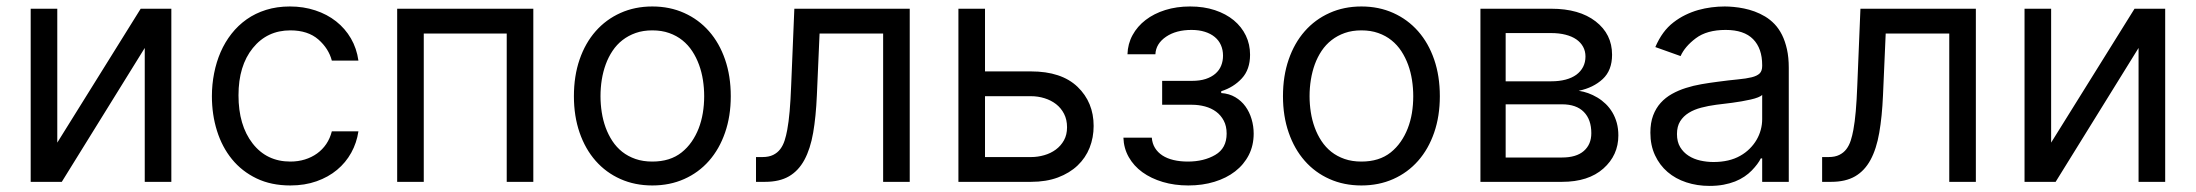

<svg xmlns="http://www.w3.org/2000/svg" viewBox="-20 -573 6919 605"><path d="M76.7 -545.5H160.5V-123.6L423.3 -545.5H519.9V0H436.1V-421.9L174.7 0H76.7Z M893.5 -552.6Q936.4 -552.6 973.5 -540.3Q1010.7 -528.1 1039.1 -505.7Q1067.5 -483.3 1085.8 -451.9Q1104 -420.5 1109.4 -382.1H1025.6Q1015.6 -420.1 983.3 -448.5Q950.3 -477.3 894.9 -477.3Q821.7 -477.3 776.6 -421.5Q731.5 -365.8 731.5 -272.7Q731.5 -178.3 775.9 -121.1Q820.3 -63.9 894.9 -63.9Q919.4 -63.9 940.7 -70.5Q962 -77.1 979 -89.3Q996.1 -101.6 1008 -119.1Q1019.9 -136.7 1025.6 -159.1H1109.4Q1104 -122.9 1086.8 -91.8Q1069.6 -60.7 1042.1 -37.8Q1014.6 -14.9 977.5 -1.8Q940.3 11.4 894.9 11.4Q834.5 11.4 788.4 -10.8Q742.2 -33 710.9 -71.4Q679.7 -109.7 663.7 -160.9Q647.7 -212 647.7 -269.9Q647.7 -306.8 654.7 -342.2Q661.6 -377.5 675.2 -408.9Q688.9 -440.3 709.5 -466.6Q730.1 -492.9 757.3 -512.1Q784.4 -531.2 818.5 -541.9Q852.6 -552.6 893.5 -552.6Z M1231.5 -545.5H1660.5V0H1576.7V-467.3H1315.3V0H1231.5Z M2035.5 -552.6Q2090.6 -552.6 2136 -532.1Q2181.5 -511.7 2214.1 -474.6Q2246.8 -437.5 2264.7 -385.5Q2282.7 -333.5 2282.7 -269.9Q2282.7 -207 2264.7 -155.2Q2246.8 -103.3 2214.1 -66.2Q2181.5 -29.1 2136 -8.9Q2090.6 11.4 2035.5 11.4Q1980.5 11.4 1935 -8.9Q1889.6 -29.1 1856.9 -66.2Q1824.2 -103.3 1806.3 -155.2Q1788.4 -207 1788.4 -269.9Q1788.4 -333.5 1806.3 -385.5Q1824.2 -437.5 1856.9 -474.6Q1889.6 -511.7 1935 -532.1Q1980.5 -552.6 2035.5 -552.6ZM1872.2 -269.9Q1872.2 -244.7 1876.1 -219.5Q1880 -194.2 1888.3 -171.3Q1896.7 -148.4 1909.6 -128.7Q1922.6 -109 1940.7 -94.6Q1958.8 -80.3 1982.4 -72.1Q2006 -63.9 2035.5 -63.9Q2091.6 -63.9 2127.8 -92.7Q2146 -107.2 2159.3 -126.4Q2172.6 -145.6 2181.5 -168.3Q2190.3 -191.1 2194.6 -216.8Q2198.9 -242.5 2198.9 -269.9Q2198.9 -295.5 2195 -320.7Q2191.1 -345.9 2182.7 -368.8Q2174.4 -391.7 2161.4 -411.6Q2148.4 -431.5 2130.3 -446Q2112.2 -460.6 2088.6 -468.9Q2065 -477.3 2035.5 -477.3Q2006.4 -477.3 1983.1 -469.1Q1959.9 -460.9 1941.6 -446.7Q1923.3 -432.5 1910.2 -412.8Q1897 -393.1 1888.7 -370.2Q1880.3 -347.3 1876.2 -321.7Q1872.2 -296.2 1872.2 -269.9Z M2382.1 -78.1Q2402.7 -78.1 2416.4 -84.9Q2430 -91.6 2438.7 -103.2Q2447.4 -114.7 2452.4 -130.3Q2457.4 -146 2460.6 -163.7Q2465.2 -188.2 2468.2 -222.5Q2471.2 -256.7 2473 -304L2483 -545.5H2846.6V0H2762.8V-467.3H2562.5L2554 -272.7Q2551.1 -205.6 2542.3 -154.7Q2533.4 -103.7 2514.7 -69.2Q2496.1 -34.8 2466.1 -17.4Q2436.1 0 2390.6 0H2362.2V-78.1Z M3000 -545.5H3083.8V-348H3228.7Q3324.6 -348 3375.4 -299.4Q3426.1 -250.7 3426.1 -176.1Q3426.1 -139.6 3413.4 -107.4Q3400.6 -75.3 3375.5 -51.5Q3350.5 -27.7 3313.6 -13.8Q3276.6 0 3228.7 0H3000ZM3083.8 -78.1H3228.7Q3250 -78.1 3270.4 -84Q3290.8 -89.8 3306.8 -101.6Q3322.8 -113.3 3332.6 -130.9Q3342.3 -148.4 3342.3 -171.9Q3342.3 -196 3332.9 -214.3Q3323.5 -232.6 3307.7 -244.9Q3291.9 -257.1 3271.3 -263.5Q3250.7 -269.9 3228.7 -269.9H3083.8Z M3519.9 -139.2H3609.4Q3610.8 -120.7 3619.5 -106.7Q3628.2 -92.7 3642.9 -83.1Q3657.7 -73.5 3678.1 -68.7Q3698.5 -63.9 3723 -63.9Q3773.4 -63.9 3809.3 -84.9Q3845.2 -105.8 3845.2 -152Q3845.2 -175.8 3836.1 -192.8Q3827.1 -209.9 3812 -221.1Q3796.9 -232.2 3777 -237.6Q3757.1 -242.9 3735.8 -242.9H3642V-318.2H3735.8Q3761 -318.2 3779.3 -324.2Q3797.6 -330.3 3809.8 -340.9Q3822.1 -351.6 3827.9 -366.1Q3833.8 -380.7 3833.8 -397.7Q3833.8 -415.8 3827.2 -430.8Q3820.7 -445.7 3807.9 -456.3Q3795.1 -467 3776.6 -472.8Q3758.2 -478.7 3734.4 -478.7Q3686.1 -478.7 3654.5 -457.4Q3622.2 -435.4 3620.7 -402H3532.7Q3533.7 -435 3548.8 -462.5Q3563.9 -490.1 3590 -510.1Q3616.1 -530.2 3651.8 -541.4Q3687.5 -552.6 3730.1 -552.6Q3773.4 -552.6 3808.2 -541Q3843 -529.5 3867.7 -509.1Q3892.4 -488.6 3905.7 -460.9Q3919 -433.2 3919 -400.6Q3919 -354 3893.1 -326Q3867.2 -297.9 3828.1 -285.5V-279.8Q3853.3 -278.1 3872.5 -266.7Q3891.7 -255.3 3904.5 -237.6Q3917.3 -219.8 3923.8 -197.6Q3930.4 -175.4 3930.4 -152Q3930.4 -114.7 3915 -84.5Q3899.5 -54.3 3872 -33Q3844.5 -11.7 3806.8 -0.2Q3769.2 11.4 3724.4 11.4Q3681.1 11.4 3644 0.4Q3606.9 -10.7 3579.7 -30.4Q3552.6 -50.1 3536.8 -77.9Q3521 -105.8 3519.9 -139.2Z M4269.9 -552.6Q4324.9 -552.6 4370.4 -532.1Q4415.8 -511.7 4448.5 -474.6Q4481.2 -437.5 4499.1 -385.5Q4517 -333.5 4517 -269.9Q4517 -207 4499.1 -155.2Q4481.2 -103.3 4448.5 -66.2Q4415.8 -29.1 4370.4 -8.9Q4324.9 11.4 4269.9 11.4Q4214.8 11.4 4169.4 -8.9Q4123.9 -29.1 4091.3 -66.2Q4058.6 -103.3 4040.7 -155.2Q4022.7 -207 4022.7 -269.9Q4022.7 -333.5 4040.7 -385.5Q4058.6 -437.5 4091.3 -474.6Q4123.9 -511.7 4169.4 -532.1Q4214.8 -552.6 4269.9 -552.6ZM4106.5 -269.9Q4106.5 -244.7 4110.4 -219.5Q4114.3 -194.2 4122.7 -171.3Q4131 -148.4 4144 -128.7Q4157 -109 4175.1 -94.6Q4193.2 -80.3 4216.8 -72.1Q4240.4 -63.9 4269.9 -63.9Q4326 -63.9 4362.2 -92.7Q4380.3 -107.2 4393.6 -126.4Q4407 -145.6 4415.8 -168.3Q4424.7 -191.1 4429 -216.8Q4433.2 -242.5 4433.2 -269.9Q4433.2 -295.5 4429.3 -320.7Q4425.4 -345.9 4417.1 -368.8Q4408.7 -391.7 4395.8 -411.6Q4382.8 -431.5 4364.7 -446Q4346.6 -460.6 4323 -468.9Q4299.4 -477.3 4269.9 -477.3Q4240.8 -477.3 4217.5 -469.1Q4194.2 -460.9 4176 -446.7Q4157.7 -432.5 4144.5 -412.8Q4131.4 -393.1 4123 -370.2Q4114.7 -347.3 4110.6 -321.7Q4106.5 -296.2 4106.5 -269.9Z M4644.9 -545.5H4867.9Q4956.3 -545.5 5007.8 -505.7Q5059.7 -465.6 5059.7 -400.6Q5059.7 -351.2 5030.2 -323.9Q5000.7 -296.5 4954.5 -286.9Q4984.7 -282.7 5013.5 -265.6Q5027.7 -257.1 5039.8 -245.4Q5051.8 -233.7 5060.7 -218.8Q5069.6 -203.8 5074.6 -185.7Q5079.5 -167.6 5079.5 -146.3Q5079.5 -83.8 5032.3 -41.9Q4985.1 0 4902 0H4644.9ZM4724.4 -244.3V-76.7H4902Q4947.1 -76.7 4970.7 -97.3Q4994.3 -117.9 4994.3 -153.4Q4994.3 -196.4 4970.7 -220.3Q4947.1 -244.3 4902 -244.3ZM4724.4 -468.8V-316.8H4867.9Q4893.1 -316.8 4913.2 -322.1Q4933.2 -327.4 4947.1 -337.5Q4960.9 -347.7 4968.4 -362.2Q4975.9 -376.8 4975.9 -394.9Q4975.9 -411.9 4968.4 -425.6Q4960.9 -439.3 4947.1 -448.9Q4933.2 -458.5 4913.2 -463.6Q4893.1 -468.8 4867.9 -468.8Z M5180.4 -154.8Q5180.4 -186.1 5189.1 -209.2Q5197.8 -232.2 5212.9 -248.9Q5228 -265.6 5248.4 -277Q5268.8 -288.4 5292.3 -295.8Q5315.7 -303.3 5341.3 -307.7Q5366.8 -312.1 5392 -315.3Q5429.3 -320.3 5456 -322.8Q5482.6 -325.3 5499.6 -329.5Q5516.7 -333.8 5524.7 -341.6Q5532.7 -349.4 5532.7 -365.1V-367.9Q5532.7 -420.5 5504.1 -449.6Q5475.5 -478.7 5417.6 -478.7Q5358.3 -478.7 5323.5 -452.4Q5289.1 -426.5 5275.6 -396.3L5196 -424.7Q5207 -450.3 5221.1 -469.5Q5235.1 -488.6 5253.2 -502.5Q5271 -516.3 5290.7 -525.9Q5310.4 -535.5 5331.1 -541.4Q5351.9 -547.2 5373 -549.9Q5394.2 -552.6 5414.8 -552.6Q5427.9 -552.6 5443.4 -551.1Q5458.8 -549.7 5475.3 -546.3Q5491.8 -543 5508.9 -536.8Q5525.9 -530.5 5541.9 -521Q5557.9 -511.4 5571.6 -497.2Q5585.2 -483 5595.2 -463.1Q5605.1 -443.2 5610.8 -417.6Q5616.5 -392 5616.5 -359.4V0H5532.7V-73.9H5528.4Q5519.9 -56.5 5500 -35.9Q5490.1 -25.6 5476.9 -16.7Q5463.8 -7.8 5447.3 -1.2Q5430.8 5.3 5410.7 9.1Q5390.6 12.8 5366.5 12.8Q5327.8 12.8 5293.7 1.6Q5259.6 -9.6 5234.6 -31.1Q5209.5 -52.6 5195 -83.8Q5180.4 -115.1 5180.4 -154.8ZM5264.2 -150.6Q5264.2 -126.1 5274.3 -109.4Q5284.4 -92.7 5300.8 -82.2Q5317.1 -71.7 5337.7 -67.1Q5358.3 -62.5 5379.3 -62.5Q5429 -62.5 5463.4 -82Q5480.5 -91.6 5493.4 -104.6Q5506.4 -117.5 5515.1 -132.5Q5523.8 -147.4 5528.2 -163.9Q5532.7 -180.4 5532.7 -197.4V-274.1Q5529.1 -269.9 5519.5 -266.2Q5509.9 -262.4 5496.6 -259.4Q5483.3 -256.4 5468 -253.7Q5452.8 -251.1 5437.9 -249.1Q5422.9 -247.2 5409.8 -245.6Q5396.7 -244 5387.8 -242.9Q5363.3 -239.7 5340.9 -233.8Q5318.5 -228 5301.5 -217.5Q5284.4 -207 5274.3 -190.9Q5264.2 -174.7 5264.2 -150.6Z M5741.5 -78.1Q5762.1 -78.1 5775.7 -84.9Q5789.4 -91.6 5798.1 -103.2Q5806.8 -114.7 5811.8 -130.3Q5816.8 -146 5820 -163.7Q5824.6 -188.2 5827.6 -222.5Q5830.6 -256.7 5832.4 -304L5842.3 -545.5H6206V0H6122.2V-467.3H5921.9L5913.4 -272.7Q5910.5 -205.6 5901.6 -154.7Q5892.8 -103.7 5874.1 -69.2Q5855.5 -34.8 5825.5 -17.4Q5795.5 0 5750 0H5721.6V-78.1Z M6359.4 -545.5H6443.2V-123.6L6706 -545.5H6802.6V0H6718.7V-421.9L6457.4 0H6359.4Z"/></svg>

Font: Inter P
Style: Regular
Weight: 400
Designer: Rasmus Andersson
Foundry: rsms
Version: Version 3.018;git-588b23468